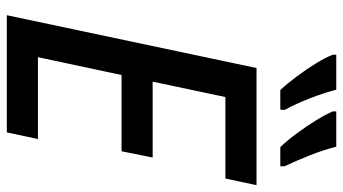

<svg xmlns="http://www.w3.org/2000/svg" viewBox="-236 -746 982 549"><g transform="rotate(90 254.5 -471.0)"><path d="M23 0 174 -714H509L490 -625H257L213 -417H430L412 -328H194L143 -89H377L358 0ZM400 -782Q381 -802 361 -829Q341 -856 324 -883.5Q307 -911 298 -932V-942H399Q408 -906 423 -868Q438 -830 455 -794V-782ZM237 -782Q219 -801 198.5 -828.5Q178 -856 161 -883.5Q144 -911 136 -932V-942H236Q245 -907 260.5 -867Q276 -827 294 -794L293 -782Z"/></g></svg>

Font: Noto Sans SemiCondensed Medium
Style: Italic
Weight: 500
Width: 4
Italic angle: -12°
Designer: Monotype Design Team
Foundry: Monotype Imaging Inc.
Version: Version 2.013; ttfautohint (v1.8.4.7-5d5b)